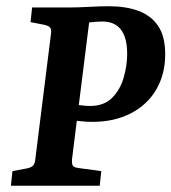

<svg xmlns="http://www.w3.org/2000/svg" viewBox="-20 -596 550 616"><path d="M211 -85Q210 -75 212.5 -67Q215 -59 231 -57L305 -47L300 0H15L20 -47L68 -56Q80 -59 85.5 -64Q91 -69 93 -83L144 -491Q145 -504 140 -508.5Q135 -513 124 -516L78 -525L83 -572H202Q229 -572 265.5 -574Q302 -576 329 -576Q384 -576 424.5 -561Q465 -546 487.5 -512.5Q510 -479 510 -422Q510 -358 481.5 -309Q453 -260 400 -232.5Q347 -205 276 -205Q258 -205 240.5 -207Q223 -209 209 -210L214 -261Q227 -260 241.5 -258Q256 -256 269 -256Q313 -256 339 -281.5Q365 -307 376.5 -346Q388 -385 388 -423Q388 -527 308 -527Q298 -527 286.5 -526Q275 -525 266 -524Z"/></svg>

Font: Yrsa SemiBold
Style: Italic
Weight: 600
Italic angle: -7.10001°
Version: Version 2.004